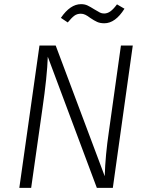

<svg xmlns="http://www.w3.org/2000/svg" viewBox="-20 -904 710 924"><path d="M523 0H446L210 -631Q207 -537 184 -380L130 0H73L170 -685H248L484 -56Q487 -157 504 -271L562 -685H619ZM414 -818Q401 -828 390.5 -833Q380 -838 369 -838Q351 -838 338 -828.5Q325 -819 306 -796L273 -818Q318 -884 370 -884Q388 -884 401.5 -877.5Q415 -871 434 -859Q452 -848 461 -843.5Q470 -839 481 -839Q497 -839 511.5 -849.5Q526 -860 543 -883L579 -862Q535 -792 482 -792Q462 -792 447.5 -798.5Q433 -805 414 -818Z"/></svg>

Font: FiraGO Light
Style: Italic
Weight: 300
Italic angle: -8°
Designer: bBox Type GmbH
Foundry: bBox Type GmbH
Version: Version 1.001